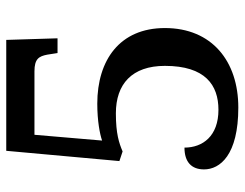

<svg xmlns="http://www.w3.org/2000/svg" viewBox="-102 -652 764 599"><g transform="rotate(-90 279.5 -352.0)"><path d="M244 10C388 10 492 -72 492 -219C492 -360 392 -430 256 -430C202 -430 161 -422 141 -415L159 -626H357C396 -626 404 -612 409 -586L414 -554H460L455 -714H109L77 -361L107 -351C133 -362 162 -372 226 -372C317 -372 374 -322 374 -219C374 -93 314 -52 237 -52C155 -52 119 -101 119 -158C74 -158 51 -136 51 -97C51 -47 96 10 244 10Z"/></g></svg>

Font: Noto Serif Vithkuqi Medium
Style: Regular
Weight: 500
Version: Version 1.005